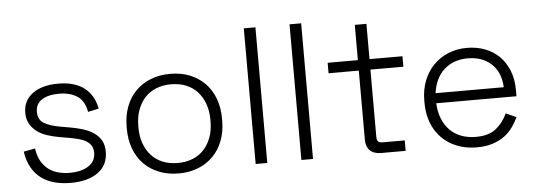

<svg xmlns="http://www.w3.org/2000/svg" viewBox="-48 -836 2757 987"><g transform="rotate(-5 1331.0 -343.0)"><path d="M281 14Q237 14 198.5 4Q160 -6 130 -28Q100 -50 80.5 -84.5Q61 -119 54 -167L113 -178Q119 -138 134.5 -111.5Q150 -85 172.5 -68.5Q195 -52 223 -45Q251 -38 281 -38Q341 -38 377.5 -62Q414 -86 414 -130Q414 -152 405 -166.5Q396 -181 379.5 -191Q363 -201 340 -207Q317 -213 288 -218L242 -226Q207 -232 177 -242.5Q147 -253 125.5 -270Q104 -287 91.5 -310.5Q79 -334 79 -365Q79 -428 128 -464Q177 -500 260 -500Q343 -500 393 -463Q443 -426 457 -354L401 -342Q391 -400 353.5 -424Q316 -448 260 -448Q204 -448 171.5 -427Q139 -406 139 -365Q139 -324 169 -306Q199 -288 251 -279L297 -271Q334 -265 366.5 -255Q399 -245 423 -228.5Q447 -212 460.5 -188.5Q474 -165 474 -130Q474 -61 422 -23.5Q370 14 281 14Z M838 14Q783 14 737.5 -4Q692 -22 659.5 -55Q627 -88 609.5 -134.5Q592 -181 592 -237V-249Q592 -305 609.5 -351.5Q627 -398 659.5 -431Q692 -464 737.5 -482Q783 -500 838 -500Q894 -500 939 -482Q984 -464 1016.5 -431Q1049 -398 1066.5 -351.5Q1084 -305 1084 -249V-237Q1084 -181 1066.5 -134.5Q1049 -88 1016.5 -55Q984 -22 939 -4Q894 14 838 14ZM838 -40Q881 -40 915.5 -54Q950 -68 974 -94.5Q998 -121 1011 -157.5Q1024 -194 1024 -239V-247Q1024 -292 1011 -328.5Q998 -365 974 -391.5Q950 -418 915.5 -432Q881 -446 838 -446Q795 -446 760.5 -432Q726 -418 702 -391.5Q678 -365 665 -328.5Q652 -292 652 -247V-239Q652 -194 665 -157.5Q678 -121 702 -94.5Q726 -68 760.5 -54Q795 -40 838 -40Z M1236 0V-700H1296V0Z M1472 0V-700H1532V0Z M1884 0Q1845 0 1825.5 -20Q1806 -40 1806 -76V-432H1650V-486H1806V-668H1866V-486H2036V-432H1866V-84Q1866 -69 1872.5 -61.5Q1879 -54 1896 -54H2010V0Z M2541 -282Q2537 -361 2490 -403.5Q2443 -446 2369 -446Q2296 -446 2248 -403.5Q2200 -361 2189 -282ZM2376 14Q2320 14 2274 -4.5Q2228 -23 2195.5 -56Q2163 -89 2145.5 -135Q2128 -181 2128 -237V-249Q2128 -305 2146 -351Q2164 -397 2196 -430Q2228 -463 2272.5 -481.5Q2317 -500 2369 -500Q2420 -500 2463 -483.5Q2506 -467 2536.5 -436.5Q2567 -406 2584.5 -362Q2602 -318 2602 -262V-230H2188Q2190 -185 2204.5 -149.5Q2219 -114 2243.5 -89.5Q2268 -65 2302 -52.5Q2336 -40 2376 -40Q2444 -40 2481.5 -71Q2519 -102 2539 -147L2593 -123Q2581 -98 2564 -73.5Q2547 -49 2521.5 -29.5Q2496 -10 2460 2Q2424 14 2376 14Z"/></g></svg>

Font: Space Grotesk Light
Style: Regular
Weight: 300
Designer: Florian Karsten
Foundry: Florian Karsten
Version: Version 2.000